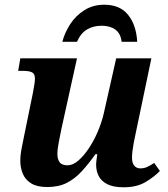

<svg xmlns="http://www.w3.org/2000/svg" viewBox="-20 -783 713 813"><path d="M504 10Q460 10 434.5 -3Q409 -16 398 -37.5Q387 -59 387 -86Q387 -94 389 -108.5Q391 -123 392 -130H384Q355 -89 326 -57.5Q297 -26 262.5 -8.5Q228 9 180 9Q137 9 112 -6.5Q87 -22 76.5 -47.5Q66 -73 66 -102Q66 -127 72 -157Q78 -187 83 -212L119 -388Q123 -408 125.5 -425Q128 -442 128 -450Q128 -470 116 -476.5Q104 -483 75 -483H57L66 -536H306L240 -237Q235 -213 229 -181.5Q223 -150 223 -131Q223 -109 232.5 -96Q242 -83 266 -83Q288 -83 311 -102.5Q334 -122 355.5 -154Q377 -186 393.5 -224.5Q410 -263 419 -301L472 -536H621L553 -211Q549 -193 546 -176.5Q543 -160 541 -144.5Q539 -129 539 -115Q539 -93 548.5 -81.5Q558 -70 574 -70Q590 -70 603 -76Q616 -82 633 -93L657 -59Q633 -34 596 -12Q559 10 504 10ZM244 -606Q254 -645 277.5 -681Q301 -717 337.5 -740Q374 -763 421.6 -763Q488 -763 522.5 -720Q557 -677 561 -606H495Q491 -641 468.7 -657.5Q446.4 -674 410.6 -674Q374.8 -674 348.1 -658Q321.5 -642 306 -606Z"/></svg>

Font: Noto Serif
Style: Italic
Weight: 400
Italic angle: -12°
Designer: Monotype Design Team
Foundry: Monotype Imaging Inc.
Version: Version 2.013